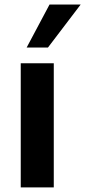

<svg xmlns="http://www.w3.org/2000/svg" viewBox="-20 -814 370 834"><path d="M70.1 -539.1H213.6V0H70.1ZM195.1 -794.2H330.3L188.2 -607.4H95.7Z"/></svg>

Font: Min Sans VF VF
Style: Regular
Weight: 400
Designer: Jinseong-Kim, NotoSansCJK, Nunito
Foundry: Jinseong-Kim
Version: Version 1.420;Glyphs 3.1.2 (3151)